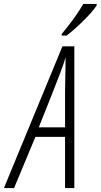

<svg xmlns="http://www.w3.org/2000/svg" viewBox="-58 -951 509 971"><path d="M271 0V-258.8H121.1L13.2 0H-38.1L257.8 -716.8H317.9V0ZM271 -307.1V-487.8L273.9 -661.1Q266.6 -635.7 248.5 -586.9Q230.5 -538.1 138.2 -307.1ZM253.9 -771V-778.8Q329.1 -869.6 362.8 -931.2H430.7V-922.9Q410.2 -892.1 364.3 -846.7Q318.4 -801.3 278.8 -771Z"/></svg>

Font: TypoPRO Open Sans Condensed
Style: Italic
Weight: 300
Width: 3
Italic angle: -12°
Foundry: Ascender Corporation
Version: Version 1.10